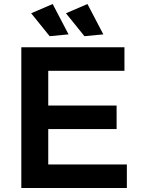

<svg xmlns="http://www.w3.org/2000/svg" viewBox="-20 -935 701 955"><path d="M86 -700V0H611V-117H220V-293H560V-410H220V-583H599V-700ZM242 -915 135 -869 227 -755 321 -764ZM415 -915 308 -869 400 -755 494 -764Z"/></svg>

Font: Argentum Sans Medium
Style: Regular
Weight: 500
Designer: Julieta Ulanovsky
Foundry: Julieta Ulanovsky
Version: Version 5.001;January 29, 2019;FontCreator 11.5.0.2425 64-bi